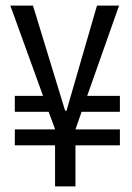

<svg xmlns="http://www.w3.org/2000/svg" viewBox="-20 -673 472 687"><path d="M33 -153V-210H177V-211L154 -273H33V-330H134L17 -653H98L213 -277H218L327 -653H406L292 -330H409V-273H272L250 -210H409V-153H250V-6H177V-153Z"/></svg>

Font: Bricolage Grotesque 10pt Condensed Light
Style: Regular
Weight: 300
Width: 3
Designer: Mathieu Triay
Foundry: Atelier Triay
Version: Version 1.000; ttfautohint (v1.8.4.7-5d5b);gftools[0.9.32]